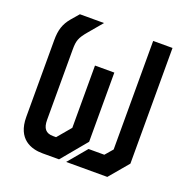

<svg xmlns="http://www.w3.org/2000/svg" viewBox="-133 -888 1002 1017"><g transform="rotate(20 367.5 -380.0)"><path d="M315 -532V-181L251 -105H234C193 -105 175 -127 175 -175V-570C175 -621 181 -639 219 -684L283 -760H147L110 -717C78 -679 66 -642 66 -585V-152C66 -27 148 0 213 0H306L424 -142V-532ZM560 -148 523 -105H434L346 0H578L669 -108V-760H560Z"/></g></svg>

Font: Tekex
Style: Regular
Weight: 400
Designer: NC Empire
Foundry: NC Empire
Version: Version 1.001;hotconv 1.0.109;makeotfexe 2.5.65596